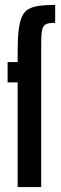

<svg xmlns="http://www.w3.org/2000/svg" viewBox="-20 -763 248 783"><path d="M52 0V-427H11V-510H52V-553Q52 -605 56 -639.5Q60 -674 69.5 -695Q79 -716 96.5 -726Q114 -736 140.5 -739.5Q167 -743 205 -743V-670Q188 -670 176.5 -667.5Q165 -665 158.5 -656.5Q152 -648 150 -631Q148 -614 148 -585V0Z"/></svg>

Font: Saira UltraCondensed
Style: Bold
Weight: 700
Width: 1
Designer: Hector Gatti with collaboration of the Omnibus-Type team
Foundry: Omnibus-Type
Version: Version 1.101